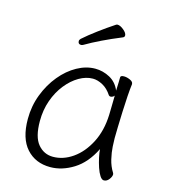

<svg xmlns="http://www.w3.org/2000/svg" viewBox="-109 -797 792 899"><g transform="rotate(15 287.5 -347.0)"><path d="M389 -659Q338 -638 295.5 -617.5Q253 -597 219 -577Q213 -574 209 -574Q194 -574 194 -589Q194 -595 200 -601Q227 -625 266 -654Q305 -683 343 -708Q347 -710 350 -710Q363 -710 380 -696Q397 -682 397 -670Q397 -662 389 -659ZM487 -457Q484 -435 481.5 -398.5Q479 -362 477.5 -321.5Q476 -281 475 -246Q474 -211 474 -193Q474 -180 475.5 -152.5Q477 -125 484.5 -93Q492 -61 509 -34Q511 -30 511 -27Q511 -16 500.5 -2.5Q490 11 476 11Q466 11 456.5 -3.5Q447 -18 439.5 -40.5Q432 -63 427 -86Q422 -109 421 -126Q385 -53 329.5 -18.5Q274 16 217 16Q145 16 101.5 -32.5Q58 -81 58 -175Q58 -238 79.5 -294Q101 -350 136.5 -393Q172 -436 215.5 -460Q259 -484 303 -484Q340 -484 373.5 -466Q407 -448 423 -410Q424 -433 424.5 -450.5Q425 -468 425 -475Q425 -484 442 -484Q456 -484 471.5 -477Q487 -470 487 -459ZM423 -386Q421 -382 415.5 -379Q410 -376 405 -376Q399 -376 396 -380Q377 -409 352 -422.5Q327 -436 304 -436Q271 -436 237.5 -416.5Q204 -397 176 -362Q148 -327 131.5 -280.5Q115 -234 115 -180Q115 -103 144 -68.5Q173 -34 217 -34Q267 -34 312.5 -66Q358 -98 388 -156Q418 -214 421 -291Q422 -306 422 -333.5Q422 -361 423 -386Z"/></g></svg>

Font: Moon Stars Kai T Light
Style: Regular
Weight: 300
Designer: GuiWonder
Version: Version 1.101